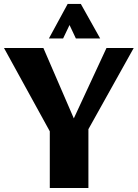

<svg xmlns="http://www.w3.org/2000/svg" viewBox="-21 -944 691 964"><path d="M650.4 -703.1 422.9 -295.4V0H229V-284.7L-1 -703.1H196.8L349.6 -349.6L513.7 -703.1ZM481.9 -751H359.9L328.1 -818.4L295.9 -751H224.6L318.8 -924.3H384.8Z"/></svg>

Font: Aclonica
Style: Regular
Weight: 400
Designer: Astigmatic (AOETI)
Foundry: Astigmatic (AOETI)
Version: Version 1.000